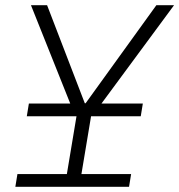

<svg xmlns="http://www.w3.org/2000/svg" viewBox="-20 -718 689 738"><path d="M47 -49H237L274 -271H83L91 -320H250L99 -698H161L306 -321H309L581 -698H649L370 -320H529L521 -271H330L293 -49H484L476 0H39Z"/></svg>

Font: IBM Plex Mono Light
Style: Italic
Weight: 300
Italic angle: -9°
Monospace: yes
Designer: Mike Abbink, Paul van der Laan, Pieter van Rosmalen
Foundry: Bold Monday
Version: Version 2.3